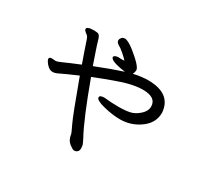

<svg xmlns="http://www.w3.org/2000/svg" viewBox="-158 -971 1316 1240"><g transform="rotate(30 500.0 -351.5)"><path d="M520 43.9Q510.3 43.9 488.5 27.6Q466.8 11.2 459.5 -8.3Q452.1 -27.8 452.1 -35.4Q452.1 -43 427 -94Q401.9 -145 311 -394Q218.3 -354 191.2 -340.1Q164.1 -326.2 147 -326.2Q127.9 -326.2 112.5 -339.1Q97.2 -352.1 88.6 -366Q80.1 -379.9 80.1 -384.8Q80.1 -399.9 98.1 -399.9L127 -397.9Q140.1 -397.9 173.6 -413.6Q207 -429.2 287.1 -461.9Q272.9 -501 258.1 -544.4Q243.2 -587.9 234.6 -614Q226.1 -640.1 216.8 -645Q191.9 -663.1 191.9 -672.9Q191.9 -692.9 246.1 -692.9Q271 -692.9 281 -686.5Q291 -680.2 299.6 -649.7Q308.1 -619.1 323.5 -575Q338.9 -530.8 353 -488.8Q471.2 -535.6 550.8 -561Q536.6 -563 518.1 -565.9Q435.1 -581.1 435.1 -606Q440.9 -621.1 471.2 -621.1L488.8 -620.1Q504.9 -620.1 512.2 -621.1Q503.4 -632.3 476.8 -655.8Q450.2 -679.2 431.2 -689.7Q412.1 -700.2 412.1 -715.8Q412.1 -730 425.8 -741.2Q432.6 -747.1 444.8 -747.1Q467.8 -747.1 519 -707Q609.9 -633.8 609.9 -606Q609.9 -592.8 602.1 -576.2Q602.1 -576.2 602.1 -575.2Q638.2 -584 663.1 -585.9Q689 -588.9 708 -588.9Q880.9 -588.9 891.1 -451.2Q891.1 -371.1 816.9 -321.8Q753.9 -278.8 675.8 -278.8Q620.6 -278.8 553.2 -295.4Q485.8 -312 485.8 -333Q485.8 -350.1 521 -350.1Q572.8 -344.2 627 -344.2Q680.2 -344.2 713.6 -352.1Q747.1 -359.9 778.6 -388.4Q810.1 -417 810.1 -450.2Q810.1 -519 710 -519Q662.1 -519 598.6 -502Q535.2 -484.9 377.9 -422.9Q473.1 -163.1 532.2 -55.2Q547.4 -26.4 550.3 -16.1Q553.2 -5.9 553.2 11.2Q553.2 32.2 535.2 41Q528.8 43.9 520 43.9Z"/></g></svg>

Font: LXGW WenKai Screen R
Style: Regular
Weight: 400
Designer: Fontworks Inc.
Version: Version 1.235;May 31, 2022